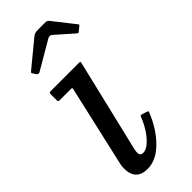

<svg xmlns="http://www.w3.org/2000/svg" viewBox="-247 -779 823 823"><g transform="rotate(-45 165.0 -367.0)"><path d="M221 -512 120 -89Q119 -85 118.5 -80Q118 -75 118 -71Q118 -52 136 -52Q152.5 -52 171.8 -68Q191 -84 208.8 -110.8Q226.5 -137.5 238.5 -169Q240.5 -175.5 249 -173L270 -166Q275.5 -164 277.2 -163Q279 -162 276.5 -156.5Q247.5 -84 200.2 -37Q153 10 101 10Q30 10 30 -63Q30 -73 32 -85L117 -458Q118 -462 116.8 -463.5Q115.5 -465 109 -465H42Q33 -465 33 -472V-508.5Q33 -520 40.5 -520H212.5Q219.5 -520 220.8 -518.8Q222 -517.5 221 -512ZM50 -615 42.5 -627Q38 -632.5 38.8 -634.5Q39.5 -636.5 46 -642L160 -736Q170.5 -744.5 188 -744.5H230.5Q240.5 -744.5 244.5 -742.5Q248.5 -740.5 252 -736L327.5 -640Q330.5 -636.5 330.5 -635Q330.5 -633.5 325.5 -629.5L311 -617.5Q304.5 -612 302.5 -612.2Q300.5 -612.5 295 -617L218 -685Q207 -694.5 193 -685.5L67.5 -612Q57.5 -605.5 50 -615Z"/></g></svg>

Font: Besley
Style: Italic
Weight: 400
Italic angle: -13°
Designer: Owen Earl
Foundry: indestructible type*
Version: Version 4.000; ttfautohint (v1.8.4.7-5d5b)